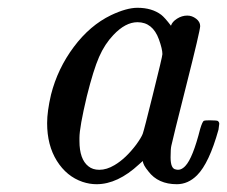

<svg xmlns="http://www.w3.org/2000/svg" viewBox="-20 -462 583 493"><path d="M461 -422Q473 -422 483.5 -414Q494 -406 494 -395Q494 -384 458.5 -243.5Q423 -103 420 -88Q418 -80 418 -58Q418 -29 431 -27Q444 -23 456 -36Q475 -56 494 -131Q500 -151 504 -152Q507 -153 516 -153H521Q538 -153 540 -151Q543 -148 543 -144Q543 -143 541 -129Q517 -43 486 -12Q463 11 434 11Q386 11 361 -22Q347 -39 347 -48H346Q345 -47 342 -44.5Q339 -42 337 -40Q282 11 228 11Q210 11 192 5Q151 -9 126 -49Q101 -89 101 -146Q101 -176 111 -219Q128 -286 169.5 -341.5Q211 -397 265 -423Q305 -442 333 -442Q370 -442 394 -424Q403 -417 419 -396Q422 -406 434.5 -414Q447 -422 461 -422ZM388 -361Q372 -405 333 -405Q302 -405 271 -372Q249 -349 234.5 -316Q220 -283 203 -215Q184 -135 184 -108V-100Q184 -53 207 -35Q218 -26 235 -26Q254 -26 274 -38Q303 -55 330 -91Q343 -109 346.5 -118.5Q350 -128 372 -217Q397 -317 397 -323Q397 -336 388 -361Z"/></svg>

Font: MathJax_Main
Style: Italic
Weight: 400
Version: Version 1.1